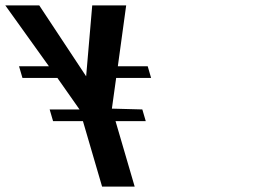

<svg xmlns="http://www.w3.org/2000/svg" viewBox="-311 -687 976 707"><path d="M101 -287 116.7 -400H245.4L232.9 -443H122.9L153.6 -667H28.6L6.2 -406L-166.4 -667H-291.4L-130.9 -443H-240.9L-228.3 -400H-99.6L-18.2 -284H-128.2L-115.6 -241H-5.6L64.9 0H184.9L114.4 -241H225.7L213.1 -284Z"/></svg>

Font: Din Kursivschrift
Style: BreitLeft
Weight: 400
Version: Version 1.089